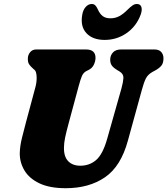

<svg xmlns="http://www.w3.org/2000/svg" viewBox="-20 -954 860 986"><path d="M530.5 -241.5 604 -501Q612.5 -532.5 613.8 -553.2Q615 -574 594 -587L585.5 -592Q562 -606 553.8 -618.2Q545.5 -630.5 546 -649.5Q546.5 -670 560.5 -685Q574.5 -700 602 -700H773Q796.5 -700 808 -687Q819.5 -674 819.5 -654Q819.5 -628.5 807.2 -615Q795 -601.5 774 -590.5L764.5 -585.5Q739 -571.5 728.8 -550.5Q718.5 -529.5 708.5 -492.5L637 -232.5Q601 -99.5 519 -43.5Q437 12.5 318 12.5Q235 12.5 182.5 -12.5Q130 -37.5 105.5 -78.8Q81 -120 81.5 -168Q82.5 -205.5 93.5 -248.8Q104.5 -292 113 -324.5L162.5 -509Q169.5 -537 168 -562Q166.5 -587 158 -594.5L151 -600.5Q135 -614.5 128.8 -625Q122.5 -635.5 123 -654Q123.5 -672.5 135 -686.2Q146.5 -700 166 -700H421.5Q471 -700 470.5 -656Q470 -638 461.5 -620.8Q453 -603.5 434.5 -594.5L425.5 -590Q408.5 -582 400.8 -563.8Q393 -545.5 384.5 -513.5L333.5 -324.5Q320.5 -277 314.5 -248Q308.5 -219 308.5 -196.5Q307.5 -150 330 -126.5Q352.5 -103 392.5 -103Q440 -103 474 -132.5Q508 -162 530.5 -241.5ZM547.5 -860Q572.5 -860 593.5 -871.5Q614.5 -883 636.5 -905.5Q650 -919 660.8 -926.2Q671.5 -933.5 682.5 -933.5Q701 -933.5 706 -918.2Q711 -903 702.5 -879Q680.5 -819 630.2 -784Q580 -749 517.5 -749Q455.5 -749 423.5 -784Q391.5 -819 402.5 -879Q406.5 -903 420 -918.2Q433.5 -933.5 451.5 -933.5Q462.5 -933.5 469.5 -926.2Q476.5 -919 482.5 -905.5Q492.5 -883 507.2 -871.5Q522 -860 547.5 -860Z"/></svg>

Font: Fraunces 72pt SuperSoft Black
Style: Italic
Weight: 900
Italic angle: -16°
Version: Version 1.000;[b76b70a41]